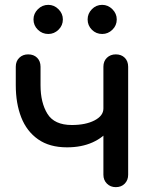

<svg xmlns="http://www.w3.org/2000/svg" viewBox="-20 -771 638 791"><path d="M256 -164Q184 -164 137 -197Q90 -230 67.5 -287.5Q45 -345 45 -420V-496Q45 -519 59.5 -533Q74 -547 96 -547Q119 -547 133 -533Q147 -519 147 -496V-420Q147 -348 175.5 -302Q204 -256 276 -256Q333 -256 369.5 -275Q406 -294 406 -324H459Q459 -277 433 -241Q407 -205 361.5 -184.5Q316 -164 256 -164ZM457 0Q435 0 420.5 -14.5Q406 -29 406 -51V-496Q406 -519 420.5 -533Q435 -547 457 -547Q480 -547 494 -533Q508 -519 508 -496V-51Q508 -29 494 -14.5Q480 0 457 0ZM179 -631Q154 -631 136 -648.5Q118 -666 118 -691Q118 -715 136 -733Q154 -751 179 -751Q203 -751 221 -733Q239 -715 239 -691Q239 -666 221 -648.5Q203 -631 179 -631ZM401 -631Q376 -631 358.5 -648.5Q341 -666 341 -691Q341 -715 358.5 -733Q376 -751 401 -751Q425 -751 443 -733Q461 -715 461 -691Q461 -666 443 -648.5Q425 -631 401 -631Z"/></svg>

Font: Comfortaa
Style: Bold
Weight: 700
Designer: Johan Aakerlund
Foundry: Johan Aakerlund
Version: Version 3.104; ttfautohint (v1.8.1.43-b0c9)